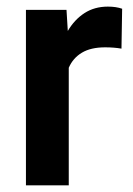

<svg xmlns="http://www.w3.org/2000/svg" viewBox="-20 -558 400 578"><path d="M347.7 -531.7 345.7 -411.6Q323.2 -415.5 296.4 -415.5Q253.4 -415.5 226.6 -399.4Q199.7 -383.3 187 -354V0H58.1V-528.3H180.2L184.1 -464.8Q204.1 -499 234.4 -518.6Q264.6 -538.1 304.7 -538.1Q329.6 -538.1 347.7 -531.7Z"/></svg>

Font: Vazirmatn UI SemiBold
Style: Regular
Weight: 600
Designer: Saber Rastikerdar
Foundry: Saber Rastikerdar
Version: Version 33.003